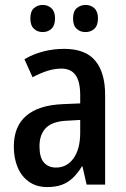

<svg xmlns="http://www.w3.org/2000/svg" viewBox="-20 -748 512 778"><path d="M240 -550Q326 -550 366 -502Q406 -454 406 -363V0H331L314 -74H312Q295 -46 275 -27Q255 -8 230 1Q205 10 171 10Q128 10 97.5 -11.5Q67 -33 51.5 -70Q36 -107 36 -154Q36 -236 86.5 -279Q137 -322 234 -326L305 -329V-361Q305 -418 286 -444Q267 -470 229 -470Q201 -470 172.5 -461Q144 -452 112 -435L79 -508Q115 -529 155.5 -539.5Q196 -550 240 -550ZM254 -259Q194 -257 167 -230.5Q140 -204 140 -155Q140 -110 158 -89.5Q176 -69 207 -69Q251 -69 278 -106.5Q305 -144 305 -211V-262ZM103 -673Q103 -702 117.5 -715Q132 -728 153 -728Q174 -728 188.5 -714.5Q203 -701 203 -674Q203 -645 188.5 -631.5Q174 -618 153 -618Q132 -618 117.5 -631.5Q103 -645 103 -673ZM276 -673Q276 -702 291 -715Q306 -728 327 -728Q348 -728 362.5 -714.5Q377 -701 377 -674Q377 -645 362.5 -631.5Q348 -618 326 -618Q305 -618 290.5 -631.5Q276 -645 276 -673Z"/></svg>

Font: Noto Sans Bengali Condensed Medium
Style: Regular
Weight: 500
Width: 3
Designer: Jelle Bosma - Monotype Design Team
Foundry: Monotype Imaging Inc.
Version: Version 2.003